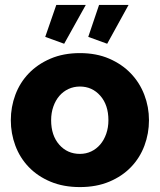

<svg xmlns="http://www.w3.org/2000/svg" viewBox="-20 -751 650 781"><path d="M241 -573 164 -601 209 -731H329ZM416 -573 339 -601 383 -731H503ZM305 10Q238 10 185.5 -12Q133 -34 97 -71.5Q61 -109 42.5 -158.5Q24 -208 24 -262Q24 -316 42.5 -365.5Q61 -415 97 -452.5Q133 -490 185.5 -512.5Q238 -535 305 -535Q372 -535 424 -512.5Q476 -490 512 -452.5Q548 -415 567 -365.5Q586 -316 586 -262Q586 -208 567.5 -158.5Q549 -109 513 -71.5Q477 -34 424.5 -12Q372 10 305 10ZM188 -262Q188 -200 221 -162.5Q254 -125 305 -125Q330 -125 351 -135Q372 -145 387.5 -163Q403 -181 412 -206.5Q421 -232 421 -262Q421 -324 388 -361.5Q355 -399 305 -399Q280 -399 258.5 -389Q237 -379 221.5 -361Q206 -343 197 -317.5Q188 -292 188 -262Z"/></svg>

Font: Boldmen
Style: Bold
Weight: 700
Designer: Matt McInerney, Pablo Impallari, Rodrigo Fuenzalida
Foundry: LIVING CONCEPT
Version: Version 1.000